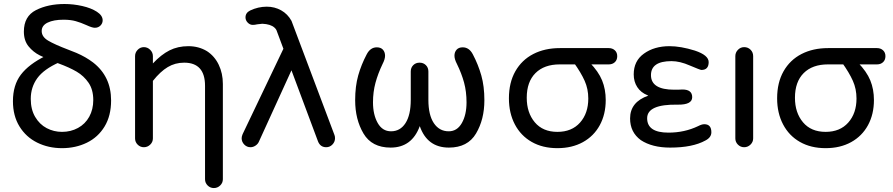

<svg xmlns="http://www.w3.org/2000/svg" viewBox="-20 -744 4548 978"><path d="M45.9 -228.5Q45.9 -310.5 86.4 -363.8Q127 -417 211.9 -459L282.2 -426.8Q203.1 -391.6 169.9 -345.7Q136.7 -299.8 136.7 -240.2Q136.7 -186.5 159.2 -148.4Q181.6 -110.4 217.8 -91.3Q253.9 -72.3 295.9 -72.3Q340.8 -72.3 377.4 -92.3Q414.1 -112.3 434.6 -149.4Q455.1 -186.5 455.1 -234.4Q455.1 -287.1 431.2 -322.3Q407.2 -357.4 370.6 -378.9Q334 -400.4 278.3 -420.9Q215.8 -445.3 182.6 -461.9Q149.4 -478.5 125.5 -507.8Q101.6 -537.1 101.6 -583Q101.6 -661.1 163.1 -692.4Q224.6 -723.6 308.6 -723.6Q353.5 -723.6 398.9 -713.4Q444.3 -703.1 473.6 -684.1Q502.9 -665 502.9 -640.6Q502.9 -625 491.7 -613.8Q480.5 -602.5 462.9 -602.5Q449.2 -602.5 419.9 -616.2Q391.6 -628.9 365.7 -636.2Q339.8 -643.6 303.7 -643.6Q252.9 -643.6 222.7 -628.9Q192.4 -614.3 192.4 -585.9Q192.4 -556.6 225.1 -537.1Q257.8 -517.6 327.1 -491.2L369.1 -474.6Q417 -454.1 454.1 -425.8Q545.9 -354.5 545.9 -232.4Q545.9 -154.3 512.7 -99.6Q479.5 -44.9 422.4 -17.1Q365.2 10.7 295.9 10.7Q226.6 10.7 169.4 -17.6Q112.3 -45.9 79.1 -100.1Q45.9 -154.3 45.9 -228.5Z M1024.4 168.9V-306.6Q1024.4 -424.8 918 -424.8Q872.1 -424.8 834.5 -402.3Q796.9 -379.9 758.8 -332V-39.1Q758.8 -20.5 745.1 -7.3Q731.4 5.9 712.9 5.9Q694.3 5.9 681.2 -7.3Q668 -20.5 668 -39.1V-458Q668 -476.6 681.2 -490.2Q694.3 -503.9 712.9 -503.9Q731.4 -503.9 745.1 -490.2Q758.8 -476.6 758.8 -458V-420.9Q800.8 -465.8 843.3 -487.3Q885.7 -508.8 939.5 -508.8Q992.2 -508.8 1034.2 -483.4Q1073.2 -458 1094.2 -414.1Q1115.2 -370.1 1115.2 -316.4V168.9Q1115.2 187.5 1101.6 200.7Q1087.9 213.9 1069.3 213.9Q1050.8 213.9 1037.6 200.7Q1024.4 187.5 1024.4 168.9Z M1599.6 -24.4 1390.6 -584Q1387.7 -594.7 1377.9 -603.5Q1358.4 -621.1 1316.4 -623L1290 -620.1Q1278.3 -617.2 1267.6 -617.2Q1252.9 -617.2 1241.7 -628.9Q1230.5 -640.6 1230.5 -655.3Q1230.5 -678.7 1253.9 -690.4Q1294.9 -710 1338.9 -710Q1378.9 -710 1412.1 -691.4Q1445.3 -672.9 1464.8 -637.7L1683.6 -56.6Q1686.5 -49.8 1686.5 -40Q1686.5 -21.5 1673.3 -7.8Q1660.2 5.9 1641.6 5.9Q1611.3 5.9 1599.6 -24.4ZM1210.9 -40Q1210.9 -48.8 1215.8 -60.5L1433.6 -516.6L1477.5 -414.1L1298.8 -22.5Q1293.9 -10.7 1281.7 -2.4Q1269.5 5.9 1255.9 5.9Q1237.3 5.9 1224.1 -7.8Q1210.9 -21.5 1210.9 -40Z M1789.1 -233.4Q1789.1 -304.7 1804.7 -359.9Q1820.3 -415 1847.7 -466.8Q1866.2 -502.9 1899.4 -502.9Q1919.9 -502.9 1930.7 -490.7Q1941.4 -478.5 1941.4 -460Q1941.4 -442.4 1928.7 -418Q1905.3 -369.1 1892.6 -322.3Q1879.9 -275.4 1879.9 -222.7Q1879.9 -160.2 1903.8 -117.7Q1927.7 -75.2 1971.7 -75.2Q2018.6 -75.2 2045.4 -116.7Q2072.3 -158.2 2072.3 -235.4V-379.9Q2072.3 -399.4 2085 -412.1Q2097.7 -424.8 2117.2 -424.8Q2136.7 -424.8 2149.4 -412.1Q2162.1 -399.4 2162.1 -379.9V-235.4Q2162.1 -158.2 2189.9 -116.7Q2217.8 -75.2 2265.6 -75.2Q2308.6 -75.2 2332.5 -117.2Q2356.4 -159.2 2356.4 -222.7Q2356.4 -277.3 2343.8 -323.7Q2331.1 -370.1 2307.6 -418Q2294.9 -442.4 2294.9 -460Q2294.9 -478.5 2305.7 -490.7Q2316.4 -502.9 2336.9 -502.9Q2370.1 -502.9 2388.7 -466.8Q2416 -415 2431.6 -359.9Q2447.3 -304.7 2447.3 -233.4Q2447.3 -135.7 2404.8 -64Q2362.3 7.8 2266.6 7.8Q2156.2 7.8 2118.2 -101.6Q2078.1 7.8 1969.7 7.8Q1874 7.8 1831.5 -64Q1789.1 -135.7 1789.1 -233.4Z M2572.3 -243.2Q2572.3 -323.2 2605 -380.9Q2637.7 -438.5 2696.3 -468.8Q2754.9 -499 2832 -499H3081.1Q3099.6 -499 3111.8 -487.8Q3124 -476.6 3124 -458Q3124 -438.5 3111.8 -427.2Q3099.6 -416 3081.1 -416H2831.1Q2752 -416 2707.5 -371.6Q2663.1 -327.1 2663.1 -246.1Q2663.1 -169.9 2704.1 -121.1Q2745.1 -72.3 2819.3 -72.3Q2892.6 -72.3 2934.6 -119.6Q2976.6 -167 2976.6 -242.2Q2976.6 -291 2958 -332.5Q2939.5 -374 2902.3 -425.8H2983.4Q3028.3 -379.9 3046.9 -334.5Q3065.4 -289.1 3065.4 -234.4Q3065.4 -162.1 3035.2 -106.4Q3004.9 -50.8 2949.2 -20Q2893.6 10.7 2819.3 10.7Q2744.1 10.7 2688.5 -21Q2632.8 -52.7 2602.5 -110.4Q2572.3 -168 2572.3 -243.2Z M3244.1 -30.3Q3189.5 -70.3 3189.5 -140.6Q3189.5 -224.6 3282.2 -256.8L3278.3 -258.8Q3244.1 -272.5 3226.1 -300.3Q3208 -328.1 3208 -365.2Q3208 -433.6 3259.8 -470.7Q3312.5 -508.8 3390.6 -508.8Q3447.3 -508.8 3519.5 -486.3Q3589.8 -462.9 3589.8 -427.7Q3589.8 -387.7 3552.7 -387.7Q3546.9 -387.7 3494.1 -410.2Q3443.4 -432.6 3400.4 -432.6Q3295.9 -432.6 3295.9 -361.3Q3295.9 -287.1 3414.1 -287.1H3432.6L3456.1 -288.1Q3505.9 -288.1 3505.9 -249Q3505.9 -210 3432.6 -210.9Q3276.4 -213.9 3276.4 -141.6Q3276.4 -68.4 3384.8 -68.4Q3466.8 -68.4 3536.1 -101.6Q3554.7 -111.3 3567.4 -111.3Q3603.5 -111.3 3603.5 -70.3Q3603.5 -43.9 3573.2 -28.3Q3507.8 7.8 3393.6 7.8Q3301.8 7.8 3244.1 -30.3Z M3725.6 -39.1V-458Q3725.6 -476.6 3738.8 -490.2Q3752 -503.9 3770.5 -503.9Q3790 -503.9 3803.2 -490.7Q3816.4 -477.5 3816.4 -458V-39.1Q3816.4 -20.5 3802.7 -7.3Q3789.1 5.9 3770.5 5.9Q3752 5.9 3738.8 -7.3Q3725.6 -20.5 3725.6 -39.1Z M3938.5 -243.2Q3938.5 -323.2 3971.2 -380.9Q4003.9 -438.5 4062.5 -468.8Q4121.1 -499 4198.2 -499H4447.3Q4465.8 -499 4478 -487.8Q4490.2 -476.6 4490.2 -458Q4490.2 -438.5 4478 -427.2Q4465.8 -416 4447.3 -416H4197.3Q4118.2 -416 4073.7 -371.6Q4029.3 -327.1 4029.3 -246.1Q4029.3 -169.9 4070.3 -121.1Q4111.3 -72.3 4185.5 -72.3Q4258.8 -72.3 4300.8 -119.6Q4342.8 -167 4342.8 -242.2Q4342.8 -291 4324.2 -332.5Q4305.7 -374 4268.6 -425.8H4349.6Q4394.5 -379.9 4413.1 -334.5Q4431.6 -289.1 4431.6 -234.4Q4431.6 -162.1 4401.4 -106.4Q4371.1 -50.8 4315.4 -20Q4259.8 10.7 4185.5 10.7Q4110.4 10.7 4054.7 -21Q3999 -52.7 3968.8 -110.4Q3938.5 -168 3938.5 -243.2Z"/></svg>

Font: jf-openhuninn-2.1
Style: Regular
Weight: 400
Designer: [Kosugi Maru]
Designed by MOTOYA      

[Varela Round]
Joe Prince (Latin component); Avraham Cornfeld (Hebrew component)
Foundry: justfont Co., Ltd.
Version: 2.1